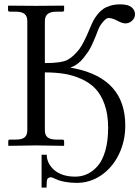

<svg xmlns="http://www.w3.org/2000/svg" viewBox="-20 -672 644 886"><path d="M558.1 -92.8Q558.1 -20.5 528.6 40.3Q499 101.1 447.5 136.5Q396 171.9 334 171.9Q306.2 171.9 283.2 167.7Q260.3 163.6 249 159.2L228.5 150.4Q219.2 146 214.8 146Q208.5 146 203.9 148.9Q199.2 151.9 198.2 154.8Q194.8 163.1 194.8 193.8H171.9V42H195.8Q195.8 80.1 227.1 109.9Q263.7 143.1 327.1 143.1Q356.9 143.1 382.8 131.1Q408.7 119.1 430.9 93.8Q453.1 68.4 466.1 23.2Q479 -22 479 -83Q479 -143.6 462.9 -189.2Q446.8 -234.9 420.4 -262.7Q394 -290.5 355 -307.9Q315.9 -325.2 275.9 -331.5Q235.8 -337.9 187 -337.9V-70.8Q187 -48.3 199.7 -38.1Q212.4 -27.8 242.2 -27.8H268.1Q275.9 -27.8 275.9 -20V-1L273.9 1Q188 -1 147.9 -1L20 1L18.1 -1V-20Q18.1 -27.8 24.9 -27.8H51.8Q81.5 -27.8 93.8 -38.3Q106 -48.8 106 -70.8V-574.2Q106 -597.2 93.3 -607.7Q80.6 -618.2 51.8 -618.2H24.9Q17.1 -618.2 17.1 -626V-645L19 -646Q106 -645 145 -645L273.9 -646L275.9 -645V-626Q275.9 -618.2 268.1 -618.2H242.2Q212.4 -618.2 199.7 -607.2Q187 -596.2 187 -574.2V-380.9Q264.2 -380.9 292 -396Q308.6 -405.3 323 -419.4Q337.4 -433.6 346.4 -445.8Q355.5 -458 366.2 -478.8Q377 -499.5 381.3 -509.8L395 -542Q403.3 -562 410.6 -576.2Q418 -590.3 429.9 -605.5Q441.9 -620.6 455.6 -630.1Q469.2 -639.6 489.3 -645.8Q509.3 -651.9 534.2 -651.9Q570.8 -651.9 586.9 -638.7Q603 -625.5 603 -606Q603 -588.9 589.4 -576.4Q575.7 -564 559.1 -564Q543.5 -564 520 -577.1Q497.6 -588.9 480 -588.9Q470.7 -588.9 455.1 -570.8Q439.5 -552.7 432.1 -532.2Q424.3 -511.7 419.9 -501L406.2 -469.2Q396.5 -447.8 387.5 -434.3Q378.4 -420.9 365.7 -404.8Q353 -388.7 337.6 -377.4Q322.3 -366.2 304.7 -359.9L320.8 -356.9Q321.3 -356.9 322.3 -356.7Q323.2 -356.4 323.7 -356.4Q558.1 -308.6 558.1 -92.8Z"/></svg>

Font: Linux Libertine Display G
Style: Regular
Weight: 400
Designer: Philipp H. Poll
Foundry: Philipp H. Poll
Version: Version 5.0.9